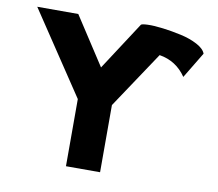

<svg xmlns="http://www.w3.org/2000/svg" viewBox="-88 -937 1185 1042"><g transform="rotate(10 504.5 -416.5)"><path d="M36.1 -825.2H262.2L434.1 -561L606 -825.2Q608.4 -832 643.6 -833.3Q678.7 -834.5 728.8 -828.1Q778.8 -821.8 829.8 -810.5Q880.9 -799.3 920.7 -778.1Q960.4 -756.8 969.2 -731L882.8 -587.9Q829.1 -667 735.8 -682.1L527.8 -370.1V0H339.8V-370.1Z"/></g></svg>

Font: Hussar Preview
Style: Bold
Weight: 700
Foundry: Cannot Into Space Fonts, PlusOne Fonts
Version: Version 2.29RC2 "Millennial"